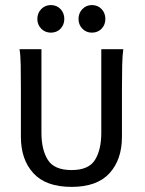

<svg xmlns="http://www.w3.org/2000/svg" viewBox="-20 -729 573 758"><path d="M262.7 8.8Q161.1 8.8 111.8 -45.2Q62.5 -99.1 62.5 -188.5V-375Q62.5 -429.2 61.8 -470.9Q61 -512.7 57.1 -534.7H143.6V-205.1Q143.6 -137.7 168.9 -97.7Q194.3 -57.6 262.7 -57.6Q330.1 -57.6 355 -97.7Q379.9 -137.7 379.9 -205.1V-534.7H466.8Q463.4 -512.7 462.4 -472.4Q461.4 -432.1 461.4 -375V-188.5Q461.4 -99.1 412.4 -45.2Q363.3 8.8 262.7 8.8ZM180.7 -600.1Q158.2 -600.1 142.8 -615.7Q127.4 -631.3 127.4 -654.3Q127.4 -677.2 142.8 -693.1Q158.2 -709 180.7 -709Q204.1 -709 219 -693.1Q233.9 -677.2 233.9 -654.3Q233.9 -631.3 219 -615.7Q204.1 -600.1 180.7 -600.1ZM342.8 -600.1Q320.3 -600.1 305.2 -615.7Q290 -631.3 290 -654.3Q290 -677.2 305.2 -693.1Q320.3 -709 342.8 -709Q366.2 -709 381.1 -693.1Q396 -677.2 396 -654.3Q396 -631.3 381.1 -615.7Q366.2 -600.1 342.8 -600.1Z"/></svg>

Font: Harmattan Medium
Style: Regular
Weight: 500
Designer: George W. Nuss III and SIL International
Foundry: SIL International
Version: Version 4.000